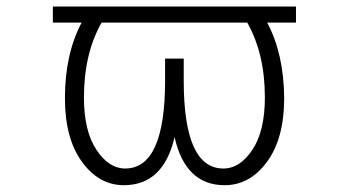

<svg xmlns="http://www.w3.org/2000/svg" viewBox="-20 -542 1040 573"><path d="M717.8 -474.6H283.2Q230.5 -381.8 230.5 -251Q230.5 -151.4 267.6 -95.2Q304.7 -39.1 353.5 -39.1Q472.7 -39.1 472.7 -301.8V-367.2H528.3V-301.8Q528.3 -39.1 646.5 -39.1Q696.3 -39.1 733.4 -95.2Q770.5 -151.4 770.5 -251Q770.5 -381.8 717.8 -474.6ZM137.7 -474.6V-522.5H254.9H306.6H694.3H746.1H863.3V-474.6H777.3Q827.1 -381.8 828.1 -249Q828.1 -128.9 776.9 -59.1Q725.6 10.7 650.4 10.7Q533.2 10.7 501 -132.8Q467.8 10.7 349.6 10.7Q275.4 10.7 224.6 -59.1Q173.8 -128.9 173.8 -249Q173.8 -380.9 223.6 -474.6Z"/></svg>

Font: GenEi Gothic M Light
Style: Regular
Weight: 300
Designer: o_tamon (Modified); [Source Han Sans]
Ryoko NISHIZUKA  (kana & ideographs); Paul D. Hunt (Latin, Greek & Cyrillic); Wenl
Version: Version 1.1a;Original Version 1.004